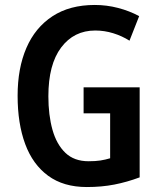

<svg xmlns="http://www.w3.org/2000/svg" viewBox="-20 -744 647 774"><path d="M317 -392H543V-29Q492 -10 441 0Q390 10 330 10Q236 10 174 -35.5Q112 -81 81.5 -163.5Q51 -246 51 -358Q51 -469 86.5 -551Q122 -633 191.5 -678.5Q261 -724 362 -724Q410 -724 456 -712Q502 -700 541 -679L502 -580Q472 -599 436.5 -610Q401 -621 364 -621Q278 -621 226.5 -552.5Q175 -484 175 -356Q175 -280 191.5 -221Q208 -162 243.5 -128Q279 -94 337 -94Q365 -94 384.5 -97Q404 -100 424 -106V-287H317Z"/></svg>

Font: Noto Sans Sinhala Condensed SemiBold
Style: Regular
Weight: 600
Width: 3
Designer: Jelle Bosma - Monotype Design Team
Foundry: Monotype Imaging Inc.
Version: Version 2.006; ttfautohint (v1.8.4.7-5d5b)